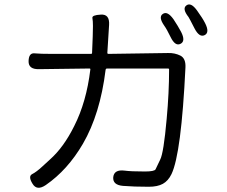

<svg xmlns="http://www.w3.org/2000/svg" viewBox="-20 -834 1040 880"><path d="M190 14Q149 42 129 8Q108 -26 127.5 -36Q147 -46 173 -70Q191 -87 209 -103Q272 -159 320 -256Q376 -366 394 -515Q395 -520 390 -520L158 -517Q110 -516 111 -554Q112 -592 138 -589.5Q164 -587 220 -587H397Q402 -587 402 -592L405 -667Q406 -691 406 -715Q406 -738 403.5 -751.5Q401 -765 442 -767Q483 -770 480 -720L472 -592Q472 -587 477 -587L750 -591Q781 -592 807 -579Q832 -566 830 -525Q811 -130 766 -36Q751 -5 726.5 8.5Q702 22 662 22Q594 22 544 18Q496 14 499 -22Q503 -58 551 -52Q580 -48 644 -48Q688 -48 693 -58Q703 -80 714 -102Q730 -132 744 -290Q755 -409 755 -515Q755 -520 750 -520H471Q465 -520 464 -514Q439 -311 360 -175Q290 -55 190 14ZM807 -633Q783 -621 762 -664Q744 -701 733 -716Q705 -756 726 -770Q747 -785 775 -746Q795 -716 810 -688Q832 -645 807 -633ZM918 -673Q894 -661 872 -703Q847 -752 844 -756Q814 -794 834 -809Q855 -825 883 -786Q909 -750 920 -728Q942 -685 918 -673Z"/></svg>

Font: Resource Han Rounded JP Normal
Style: Regular
Weight: 350
Designer: Cyano Hao (round all glyphs); Ryoko NISHIZUKA 西塚涼子 (kana, bopomofo & ideographs); Paul D. Hunt (Latin, Greek & Cyrillic)
Foundry: Cyano Hao
Version: 0.990